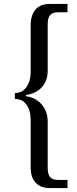

<svg xmlns="http://www.w3.org/2000/svg" viewBox="-20 -720 388 970"><path d="M135 -111Q135 -162 114 -191Q93 -220 55 -220V-250Q93 -250 114 -280.5Q135 -311 135 -355V-594Q135 -642 159 -671Q183 -700 231 -700H321V-658H273Q246 -658 233.5 -644Q221 -630 221 -598V-365Q221 -332 210.5 -309Q200 -286 183.5 -271.5Q167 -257 148 -249.5Q129 -242 111 -240V-234Q128 -232 147.5 -224Q167 -216 183.5 -200Q200 -184 210.5 -160.5Q221 -137 221 -105V129Q221 160 233 174.5Q245 189 274 189H321V230H231Q186 230 160.5 203.5Q135 177 135 125Z"/></svg>

Font: PTSerif
Style: Regular
Weight: 400
Designer: A.Korolkova, O.Umpeleva, V.Yefimov
Foundry: ParaType Ltd
Version: Version 1.000W OFL; ttfautohint (v1.2) -l 8 -r 50 -G 200 -x 